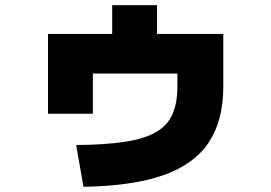

<svg xmlns="http://www.w3.org/2000/svg" viewBox="-20 -664 1040 736"><path d="M272 -108Q384 -109 459 -120.5Q534 -132 578 -157.5Q622 -183 641 -226Q660 -269 660 -332V-382H336V-228H164V-534H410V-644H582V-534H836V-332Q836 -201 779.5 -117Q723 -33 605 8Q487 49 300 52Z"/></svg>

Font: M PLUS 2 Black
Style: Regular
Weight: 900
Designer: Coji Morishita
Foundry: UNDERFOREST DESIGN
Version: Version 1.001